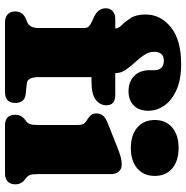

<svg xmlns="http://www.w3.org/2000/svg" viewBox="-8 -756 763 788"><g transform="rotate(90 374.0 -361.5)"><path d="M296 -138Q296 -92 322 -89.5L365.5 -85Q385 -83 393.5 -71.2Q402 -59.5 402 -42.5Q402 0 357.5 0H71Q50.5 0 38.5 -11Q26.5 -22 26.5 -41.5Q26.5 -74 59.5 -87L68.5 -90.5Q80.5 -95 87.5 -106Q94.5 -117 94.5 -140V-324.5Q94.5 -336.5 88.8 -343.2Q83 -350 65.5 -358L55 -362.5Q32.5 -372.5 23 -384.8Q13.5 -397 13.5 -414Q13.5 -431 25 -441.8Q36.5 -452.5 56 -452.5H96V-454.5Q96 -466 81.8 -480Q67.5 -494 53.2 -516.5Q39 -539 39 -577Q39 -639 91.5 -681Q144 -723 242.5 -723Q305 -723 347.8 -704.2Q390.5 -685.5 412.2 -654.8Q434 -624 434 -588.5Q434 -548.5 411.8 -527.8Q389.5 -507 354.5 -507Q314.5 -507 291 -530.5Q267.5 -554 267.5 -594V-614Q267.5 -633 257 -642.5Q246.5 -652 229.5 -652Q192 -652 192 -612Q192 -590.5 205.2 -571.2Q218.5 -552 235.8 -533.2Q253 -514.5 266.2 -495.2Q279.5 -476 279.5 -454V-452.5H369Q411.5 -452.5 411.5 -416.5Q411.5 -390 389 -372.5Q366.5 -355 314.5 -355H296ZM587 -516.5Q533.5 -516.5 502.8 -543Q472 -569.5 472 -615Q472 -660 502.8 -686.2Q533.5 -712.5 587 -712.5Q640 -712.5 670.8 -686.2Q701.5 -660 701.5 -615Q701.5 -569.5 670.8 -543Q640 -516.5 587 -516.5ZM694 -435.5V-138Q694 -113 697.2 -103.8Q700.5 -94.5 706.5 -89.5L713 -84.5Q724 -76.5 730 -66.5Q736 -56.5 736 -42Q736 -22 724.2 -11Q712.5 0 691.5 0H495Q450.5 0 450.5 -42Q450.5 -56.5 456.5 -66.5Q462.5 -76.5 474 -84.5L480 -89.5Q486 -94.5 489.2 -103.8Q492.5 -113 492.5 -138V-292.5Q492.5 -313.5 488 -321.8Q483.5 -330 474.5 -335L468.5 -339Q457 -346 451 -354.2Q445 -362.5 445 -376Q445 -391 454 -402Q463 -413 484.5 -421.5L582.5 -460.5Q608 -470.5 623.5 -474.8Q639 -479 655 -479Q673.5 -479 683.8 -466.8Q694 -454.5 694 -435.5Z"/></g></svg>

Font: Fraunces 72pt S100 Black
Style: Regular
Weight: 900
Version: Version 1.000; ttfautohint (v1.8.3)